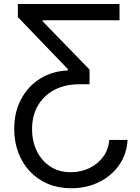

<svg xmlns="http://www.w3.org/2000/svg" viewBox="-20 -748 715 982"><path d="M632.3 -32.2Q628.4 40.5 589.1 96.4Q549.8 152.3 486.1 183.6Q422.4 214.8 343.8 214.8Q278.8 214.8 225.3 192.4Q171.9 169.9 133.3 129.2Q94.7 88.4 73.7 32.7Q52.7 -22.9 52.7 -88.9Q52.7 -174.3 87.9 -240.5Q123 -306.6 184.8 -345.5Q246.6 -384.3 327.1 -387.7V-394.5L71.3 -660.6V-727.5H591.3V-644.5H197.8V-639.2L438 -392.1V-316.9H383.3Q313 -316.9 259 -288.8Q205.1 -260.7 174.6 -209.2Q144 -157.7 144 -87.9Q144 -25.4 168.2 24.4Q192.4 74.2 237.1 103.5Q281.7 132.8 341.8 132.8Q394 132.8 437.3 111.8Q480.5 90.8 507.8 53.7Q535.2 16.6 538.6 -32.2Z"/></svg>

Font: Inter 18pt
Style: Regular
Weight: 400
Designer: Rasmus Andersson
Foundry: rsms
Version: Version 4.001;git-66647c0bb